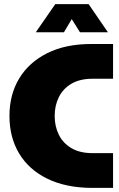

<svg xmlns="http://www.w3.org/2000/svg" viewBox="-20 -914 578 934"><path d="M424 0Q299 -1 209.5 -45Q120 -89 73 -167.5Q26 -246 26 -350Q26 -454 73.5 -532.5Q121 -611 210 -655.5Q299 -700 424 -700H530V-531H431Q369 -531 328 -507Q287 -483 266.5 -442Q246 -401 246 -350Q246 -299 266.5 -258Q287 -217 328 -193Q369 -169 431 -169H530V0ZM154 -757 249 -894H411L505 -757H369L329 -821L291 -757Z"/></svg>

Font: MuseoModerno Black
Style: Regular
Weight: 900
Designer: Pablo Cosgaya, Héctor Gatti, Marcela Romero, and the Authors of The MuseoModerno Project.
Foundry: Omnibus-Type Team
Version: Version 1.001